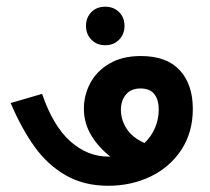

<svg xmlns="http://www.w3.org/2000/svg" viewBox="-20 -562 640 586"><path d="M12.5 -247.5 108.5 -275.5Q142 -177.5 194.5 -130.8Q247 -84 311.5 -84H317Q280 -112.5 258 -149.8Q236 -187 236 -230.5Q236 -271 255.2 -307.8Q274.5 -344.5 313.8 -367.8Q353 -391 410 -391Q488.5 -391 528.5 -347.8Q568.5 -304.5 568.5 -229.5Q568.5 -158.5 533.8 -105.2Q499 -52 440 -23.5Q381 5 310 5Q236.5 5 181 -26.8Q125.5 -58.5 85.8 -113.8Q46 -169 12.5 -247.5ZM421 -125.5Q442 -145.5 453.2 -172Q464.5 -198.5 464.5 -228Q464.5 -257.5 451 -274.8Q437.5 -292 409 -292Q379.5 -292 364.2 -273.2Q349 -254.5 349 -226.5Q349 -197.5 365.8 -170.2Q382.5 -143 421 -125.5ZM242.5 -483Q242.5 -508.5 258.8 -525Q275 -541.5 301 -541.5Q327 -541.5 343.5 -525Q360 -508.5 360 -483Q360 -457.5 343.5 -440.8Q327 -424 301 -424Q275.5 -424 259 -440.8Q242.5 -457.5 242.5 -483Z"/></svg>

Font: JuliaMono SemiBoldItalic
Style: Regular
Weight: 600
Italic angle: -9°
Monospace: yes
Designer: cormullion
Foundry: corm
Version: Version 0.049; ttfautohint (v1.8.4)